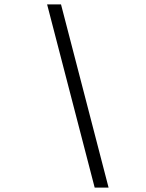

<svg xmlns="http://www.w3.org/2000/svg" viewBox="-20 -750 660 870"><path d="M409 100H472L256.5 -730H193.5Z"/></svg>

Font: Monaspace Neon ExtraLight
Style: Italic
Weight: 200
Italic angle: -11°
Designer: Riley Cran & the Lettermatic Team
Foundry: Lettermatic
Version: Version 1.200 (Monaspace Neon)